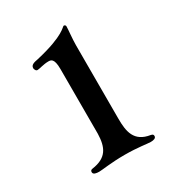

<svg xmlns="http://www.w3.org/2000/svg" viewBox="-105 -870 450 500"><g transform="rotate(-30 120.0 -620.0)"><path d="M96.6 -714.5V-519.9C95.5 -479.8 84.2 -454.5 39.1 -448.2C33.7 -447.4 32.7 -444.6 32.7 -441.1C32.7 -433.9 41.9 -432.5 50.8 -432.5C61.1 -432.5 88.1 -437.5 129.6 -437.5C169 -437.5 195.7 -432.5 205.6 -432.5C214.5 -432.5 221.6 -434.7 221.6 -441.1C221.6 -444.6 220.5 -447.1 214.5 -448.2C168 -455.3 162.6 -488.3 162.6 -527.3V-747.9C162.6 -767.4 165.8 -793 165.8 -802.9C165.8 -807.5 161.6 -808.2 160.5 -808.2C156.2 -808.2 147.7 -786.9 58.2 -766.3C47.6 -764.2 36.2 -762.4 36.2 -751.8C36.2 -749.6 38.4 -741.8 44 -742.2C47.9 -741.8 65 -747.5 78.1 -747.5C85.9 -747.5 96.6 -748.2 96.6 -714.5Z"/></g></svg>

Font: Margiela Serif Text
Style: Regular
Weight: 400
Designer: Andreas Faust, Stefan Endress
Version: Version 1.002;FEAKit 1.0